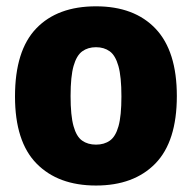

<svg xmlns="http://www.w3.org/2000/svg" viewBox="-20 -577 608 608"><path d="M284 10.5Q164 10.5 95.8 -59Q27.5 -128.5 27.5 -271.5Q27.5 -417 94.8 -487Q162 -557 284 -557Q405.5 -557 472.8 -486Q540 -415 540 -273Q540 -129 472 -59.2Q404 10.5 284 10.5ZM284 -119Q310 -119 328 -131.8Q346 -144.5 355.2 -177.2Q364.5 -210 364.5 -271.5Q364.5 -334 355 -367.8Q345.5 -401.5 327.5 -414.5Q309.5 -427.5 284 -427.5Q258.5 -427.5 240.5 -414.5Q222.5 -401.5 213 -368.2Q203.5 -335 203.5 -273Q203.5 -211 212.8 -177.8Q222 -144.5 240 -131.8Q258 -119 284 -119Z"/></svg>

Font: Encode Sans Semi Condensed ExtraBold
Style: Regular
Weight: 800
Width: 4
Designer: Multiple Designers
Foundry: Impallari Type
Version: Version 3.000; ttfautohint (v1.8.3) -l 8 -r 50 -G 200 -x 14 